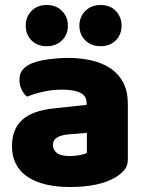

<svg xmlns="http://www.w3.org/2000/svg" viewBox="-20 -733 584 769"><path d="M260 -108Q277 -108 297.5 -111.5Q318 -115 328 -121V-201L256 -195Q228 -193 210 -183Q192 -173 192 -153Q192 -133 207.5 -120.5Q223 -108 260 -108ZM252 -501Q306 -501 350.5 -490Q395 -479 426.5 -456.5Q458 -434 475 -399.5Q492 -365 492 -318V-94Q492 -68 477.5 -51.5Q463 -35 443 -23Q378 16 260 16Q207 16 164.5 6Q122 -4 91.5 -24Q61 -44 44.5 -75Q28 -106 28 -147Q28 -216 69 -253Q110 -290 196 -299L327 -313V-320Q327 -349 301.5 -361.5Q276 -374 228 -374Q191 -374 154.5 -366Q118 -358 89 -346Q76 -355 67 -373.5Q58 -392 58 -412Q58 -438 70.5 -453.5Q83 -469 109 -480Q138 -491 177.5 -496Q217 -501 252 -501ZM252 -630Q252 -595 228.5 -571.5Q205 -548 167 -548Q129 -548 106 -571.5Q83 -595 83 -630Q83 -665 106 -689Q129 -713 167 -713Q205 -713 228.5 -689Q252 -665 252 -630ZM467 -630Q467 -595 444 -571.5Q421 -548 383 -548Q345 -548 321.5 -571.5Q298 -595 298 -630Q298 -665 321.5 -689Q345 -713 383 -713Q421 -713 444 -689Q467 -665 467 -630Z"/></svg>

Font: Baloo Paaji 2 ExtraBold
Style: Regular
Weight: 800
Designer: Shuchita Grover, Noopur Datye and Ek Type
Foundry: Ek Type
Version: Version 1.640;hotconv 1.0.111;makeotfexe 2.5.65597; ttfautoh